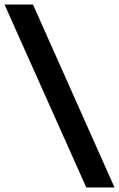

<svg xmlns="http://www.w3.org/2000/svg" viewBox="-61 -727 527 850"><path d="M446 103H321L-41 -707H85Z"/></svg>

Font: Hind Kochi SemiBold
Style: Regular
Weight: 600
Designer: Dhruvi Tolia
Foundry: Indian Type Foundry
Version: Version 0.702;PS 1.0;hotconv 1.0.81;makeotf.lib2.5.63406